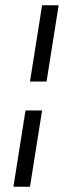

<svg xmlns="http://www.w3.org/2000/svg" viewBox="-20 -640 243 730"><path d="M31 70H94L140 -220H77ZM94 -330H157L203 -620H140Z"/></svg>

Font: Charger Sport
Style: LitObl
Weight: 300
Designer: Jasper
Foundry: Cannot Into Space Fonts
Version: Version 1.1